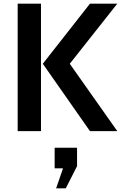

<svg xmlns="http://www.w3.org/2000/svg" viewBox="-20 -720 667 1054"><path d="M205 0H77V-700H205ZM624 0H474L215 -370L474 -700H624L363 -370ZM403 192 341 314H288L326 204H280V91H403Z"/></svg>

Font: Cabin
Style: Bold
Weight: 700
Designer: Pablo Impallari
Foundry: Pablo Impallari. http://www.impallari.com Igino Marini. http://www.ikern.com
Version: Version 3.001;hotconv 1.0.109;makeotfexe 2.5.65596